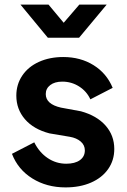

<svg xmlns="http://www.w3.org/2000/svg" viewBox="-20 -804 554 835"><path d="M32 -135 129 -185Q151 -141 187.5 -116.5Q224 -92 268 -92Q306 -92 327.5 -107.5Q349 -123 349 -150Q349 -173 331 -188.5Q313 -204 284 -209L195 -224Q126 -242 88.5 -285.5Q51 -329 51 -388Q51 -437 77 -475.5Q103 -514 149.5 -535Q196 -556 255 -556Q330 -556 387 -520.5Q444 -485 470 -422L373 -372Q357 -407 324 -428Q291 -449 251 -449Q218 -449 198.5 -434Q179 -419 179 -395Q179 -351 245 -336L332 -320Q401 -301 439 -258Q477 -215 477 -156Q477 -107 450.5 -69Q424 -31 376 -10Q328 11 265 11Q183 11 120.5 -28Q58 -67 32 -135ZM69 -784H191L257 -705L325 -784H444L324 -640H188Z"/></svg>

Font: Evergrow Sans
Style: Bold
Weight: 700
Foundry: 10Web
Version: Version 1.000